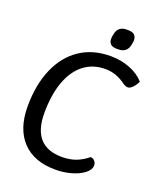

<svg xmlns="http://www.w3.org/2000/svg" viewBox="-160 -987 929 1100"><g transform="rotate(20 304.5 -437.0)"><path d="M37 -277Q37 -409 79.5 -507Q122 -605 200.5 -657.5Q279 -710 386 -710Q450 -710 505 -688.5Q560 -667 593 -629Q583 -607 567.5 -591Q552 -575 539 -575Q526 -575 512 -584Q478 -609 447.5 -619.5Q417 -630 383 -630Q308 -630 253 -587.5Q198 -545 169 -464.5Q140 -384 140 -274Q140 -71 320 -71Q365 -71 402 -84Q439 -97 476 -127Q492 -126 502 -114Q512 -102 511 -85Q509 -60 480 -38Q451 -16 405.5 -3Q360 10 310 10Q179 10 108 -65Q37 -140 37 -277ZM354 -805Q354 -813 355 -817L357 -828Q365 -884 420 -884H430Q480 -884 480 -840Q480 -832 479 -828L477 -817Q469 -761 413 -761H403Q354 -761 354 -805Z"/></g></svg>

Font: Krub Medium
Style: Italic
Weight: 500
Italic angle: -8°
Designer: Ekaluck Peanpanawate
Foundry: Cadson Demak Co.,Ltd.
Version: Version 1.000; ttfautohint (v1.6)